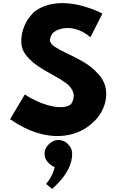

<svg xmlns="http://www.w3.org/2000/svg" viewBox="-20 -853 746 1229"><path d="M353 43C331 43 312 52 297 66L290 73C275 87 265 108 265 130C265 152 273 171 286 185L293 192C302 202 314 210 327 215L331 216L330 217C318 271 287 311 275 324L278 327L314 356C325 346 337 335 348 323L355 316C402 266 442 203 442 130C442 108 433 87 418 73L412 66C397 52 376 43 353 43ZM140 -248 137 -245 45 -91 49 -87C277 70 474 30 577 -71L585 -78C633 -127 660 -189 660 -251C660 -310 636 -353 600 -389L593 -396C510 -482 366 -518 313 -568C306 -576 300 -585 300 -595C300 -612 307 -626 317 -640V-641C362 -682 464 -695 557 -616L561 -619L635 -765L631 -769C425 -866 275 -841 194 -773L187 -765C141 -717 116 -652 116 -588C116 -545 134 -510 164 -480L172 -472C240 -402 363 -361 424 -303V-302C440 -284 452 -264 452 -240C452 -219 445 -202 436 -189V-188V-187C378 -138 229 -187 140 -248ZM585 -78Z"/></svg>

Font: Hussar Woodtype
Style: Bd
Weight: 900
Foundry: Cannot Into Space Fonts
Version: Version 1.07